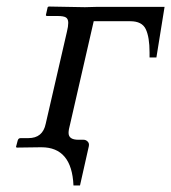

<svg xmlns="http://www.w3.org/2000/svg" viewBox="-20 -451 524 588"><path d="M104 0 31 1 29 -1 34 -20Q36 -28 43 -28H67Q111 -28 120 -72L185 -354Q189 -370 189 -381Q189 -393 182 -397.5Q175 -402 156 -402H125Q119 -402 121 -407L126 -429L129 -431L240 -429L278 -430H484L459 -275H438V-291Q438 -337 426.5 -361.5Q415 -386 379 -386H267L195 -72Q190 -54 190 -44Q190 -23 220 -23H236Q243 -23 248.5 -17.5Q254 -12 252 -3L225 117H205Q200 0 107 0Z"/></svg>

Font: Linux Libertine O
Style: Italic
Weight: 400
Italic angle: -12°
Designer: Philipp H. Poll
Foundry: Philipp H. Poll
Version: Version 5.1.6